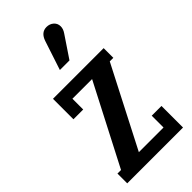

<svg xmlns="http://www.w3.org/2000/svg" viewBox="-232 -783 836 836"><g transform="rotate(-45 186.0 -365.0)"><path d="M213.9 -556.2H154.8L199.2 -690.9Q212.4 -730 246.1 -730Q265.1 -730 278.6 -718.3Q292 -706.5 292 -688Q292 -671.9 280.8 -655.8ZM44.9 -488.8H356.9V-429.2H335L145 -60.1H296.9V-132.8H356.9V0H13.2V-60.1H35.2L226.1 -429.2H105V-362.8H44.9Z"/></g></svg>

Font: Margherita Bold
Style: Regular
Weight: 700
Designer: James Puckett
Foundry: Dunwich Type Founders
Version: Version 1.008;hotconv 1.0.109;makeotfexe 2.5.65596